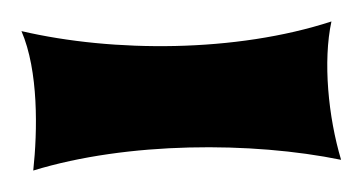

<svg xmlns="http://www.w3.org/2000/svg" viewBox="-20 -718 338 179"><path d="M298 -569C286 -609 281 -661 289 -698C200 -669 86 -669 0 -689C16 -652 15 -596 11 -559C99 -586 215 -586 298 -569Z"/></svg>

Font: Shojumaru
Style: Regular
Weight: 400
Designer: Astigmatic (AOETI)
Foundry: Astigmatic (AOETI)
Version: Version 1.000